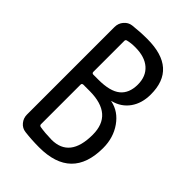

<svg xmlns="http://www.w3.org/2000/svg" viewBox="-220 -835 940 940"><g transform="rotate(45 250.0 -365.0)"><path d="M157.2 -350.6V-77.1Q157.2 -68.4 166 -66.4Q200.2 -60.5 247.1 -59.6Q373 -59.6 373 -219.7Q373 -359.4 211.9 -360.4H166Q157.2 -359.4 157.2 -350.6ZM157.2 -654.3V-439.5Q157.2 -430.7 166 -429.7H202.1Q282.2 -429.7 318.8 -459.5Q355.5 -489.3 355.5 -549.8Q355.5 -606.4 319.3 -638.2Q283.2 -669.9 216.8 -669.9Q187.5 -669.9 165 -664.1Q157.2 -662.1 157.2 -654.3ZM130.9 3.9Q106.4 1 90.8 -18.1Q75.2 -37.1 75.2 -61.5V-668Q75.2 -693.4 91.3 -712.4Q107.4 -731.4 130.9 -734.4Q179.7 -740.2 230.5 -740.2Q435.5 -740.2 434.6 -559.6Q434.6 -499 404.8 -457Q375 -415 322.3 -401.4Q320.3 -401.4 320.3 -400.4Q320.3 -399.4 322.3 -399.4Q379.9 -387.7 417.5 -334.5Q455.1 -281.2 455.1 -210Q455.1 9.8 230.5 9.8Q179.7 9.8 130.9 3.9Z"/></g></svg>

Font: Rounded Mgen+ 1m regular
Style: Regular
Weight: 400
Designer: [Source Han Sans]
Ryoko NISHIZUKA  (kana & ideographs); Paul D. Hunt (Latin, Greek & Cyrillic); Wenlong ZHANG  (bopomofo
Version: Version 1.059.20150602